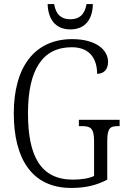

<svg xmlns="http://www.w3.org/2000/svg" viewBox="-20 -917 624 947"><path d="M327 -772C402 -772 437 -824 438 -897H407C397 -842 369 -822 327 -822C284 -822 256 -843 247 -897H215C217 -824 252 -772 327 -772ZM331 10C402 10 456 -3 509 -31V-219C509 -286 523 -295 563 -295H570V-326H369V-295H382C426 -295 444 -286 444 -221V-49C419 -37 380 -31 340 -31C179 -31 118 -149 118 -358C118 -572 189 -684 334 -684C427 -684 459 -622 459 -553C492 -553 513 -574 513 -612C513 -670 455 -724 336 -724C151 -724 48 -587 48 -358C48 -132 139 10 331 10Z"/></svg>

Font: Noto Serif Sinhala Condensed Light
Style: Regular
Weight: 300
Width: 3
Designer: Jelle Bosma - Monotype Design Team
Foundry: Monotype Imaging Inc.
Version: Version 2.007